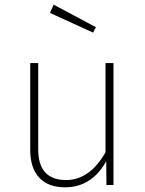

<svg xmlns="http://www.w3.org/2000/svg" viewBox="-20 -789 617 819"><path d="M464 0H434L433 -101Q371 10 257 10Q186 10 147.5 -31Q109 -72 109 -149V-520H143V-152Q143 -21 262 -21Q362 -21 430 -139V-520H464ZM389 -673 377 -650 193 -734 209 -769Z"/></svg>

Font: FiraSans
Style: Regular
Weight: 200
Designer: Carrois Corporate & Edenspiekermann AG
Foundry: Carrois Corporate GbR & Edenspiekermann AG
Version: Version 3.106;PS 003.106;hotconv 1.0.70;makeotf.lib2.5.58329